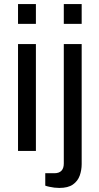

<svg xmlns="http://www.w3.org/2000/svg" viewBox="-20 -743 488 945"><path d="M68.7 -625.4V-723H156.7V-625.4ZM68.7 0V-526H156.7V0ZM294 -625.4V-723H382V-625.4ZM271.8 182Q260.1 182 247.3 180.5Q234.5 178.9 222.7 176.3Q210.9 173.8 202.8 170.7V109.6H247.7Q270.6 109.6 282.3 97.5Q294 85.3 294 61.9V-526H382V64.5Q382 94.2 372.4 121.3Q362.7 148.4 338.8 165.2Q315 182 271.8 182Z"/></svg>

Font: Archivo Variable SemiBold
Style: Regular
Weight: 600
Designer: Hector Gatti
Foundry: Omnibus-Type
Version: Version 2.001